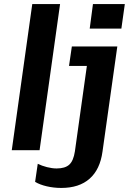

<svg xmlns="http://www.w3.org/2000/svg" viewBox="-20 -740 640 946"><path d="M282 186Q245 186 210.5 178Q176 170 153 156L166 67Q186 77 211.5 83.5Q237 90 259 90Q301 90 321.5 71Q342 52 349 6L408 -415H320L334 -511H558L485 7Q473 95 421.5 140.5Q370 186 282 186ZM38 0 139 -720H276L175 0ZM422 -599 438 -720H595L578 -599Z"/></svg>

Font: Chivo Mono SemiBold
Style: Italic
Weight: 600
Italic angle: -8.05°
Monospace: yes
Version: Version 1.008